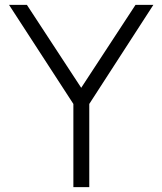

<svg xmlns="http://www.w3.org/2000/svg" viewBox="-20 -765 664 785"><path d="M280 0H345V-340L607 -745H534L312 -406L90 -745H17L280 -340Z"/></svg>

Font: Mluvka Light
Style: Regular
Weight: 300
Designer: Modified by Jiří Krblich, Original typeface by Gumpita Rahayu
Foundry: Gumpita Rahayu & Jiří Krblich
Version: Version 2.000;Glyphs 3.1.1 (3134)